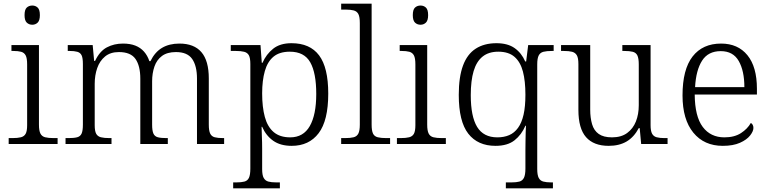

<svg xmlns="http://www.w3.org/2000/svg" viewBox="-20 -780 4172 1040"><path d="M27 0V-32H47Q76 -32 93.5 -36.5Q111 -41 119 -55.5Q127 -70 127 -102V-431Q127 -465 119 -480Q111 -495 94.5 -499.5Q78 -504 52 -504H42V-536H191V-105Q191 -72 199 -56.5Q207 -41 224.5 -36.5Q242 -32 271 -32H292V0ZM155 -646Q137 -646 125 -657.5Q113 -669 113 -698Q113 -728 125 -739Q137 -750 155 -750Q172 -750 184 -739Q196 -728 196 -698Q196 -669 184 -657.5Q172 -646 155 -646Z M335 0V-32H352Q381 -32 398 -36.5Q415 -41 422 -56.5Q429 -72 429 -105V-433Q429 -466 422 -480.5Q415 -495 398.5 -499.5Q382 -504 357 -504H347V-536H482L490 -450H495Q520 -503 559 -523.5Q598 -544 646 -544Q685 -544 713 -533Q741 -522 760 -500.5Q779 -479 789 -449H795Q819 -498 858 -521Q897 -544 952 -544Q1031 -544 1071 -497.5Q1111 -451 1111 -355V-105Q1111 -72 1118.5 -56.5Q1126 -41 1143 -36.5Q1160 -32 1188 -32H1194V0H1047V-354Q1047 -423 1021 -460.5Q995 -498 933 -498Q886 -498 857.5 -477Q829 -456 816.5 -419.5Q804 -383 804 -340V-105Q804 -72 811 -56.5Q818 -41 835 -36.5Q852 -32 881 -32H889V0H740V-354Q740 -423 714 -460.5Q688 -498 624 -498Q578 -498 549 -474Q520 -450 506.5 -411Q493 -372 493 -326V-102Q493 -70 501 -55.5Q509 -41 526.5 -36.5Q544 -32 573 -32H584V0Z M1243 240V208H1261Q1287 208 1304 203.5Q1321 199 1328.5 183Q1336 167 1336 133V-433Q1336 -466 1328 -480.5Q1320 -495 1302.5 -499.5Q1285 -504 1257 -504H1230V-536H1391L1398 -440H1402Q1422 -486 1459.5 -516Q1497 -546 1559 -546Q1659 -546 1708.5 -480Q1758 -414 1758 -273Q1758 -127 1706 -58.5Q1654 10 1560 10Q1499 10 1460 -17.5Q1421 -45 1400 -93H1397Q1397 -72 1398.5 -41Q1400 -10 1400 25V136Q1400 169 1408.5 184Q1417 199 1433.5 203.5Q1450 208 1476 208H1496V240ZM1552 -36Q1623 -36 1658 -97Q1693 -158 1693 -271Q1693 -385 1660.5 -442.5Q1628 -500 1550 -500Q1494 -500 1461.5 -473Q1429 -446 1414.5 -395Q1400 -344 1400 -274Q1400 -200 1414.5 -146.5Q1429 -93 1462.5 -64.5Q1496 -36 1552 -36Z M1828 0V-32H1849Q1878 -32 1895.5 -36.5Q1913 -41 1921 -56.5Q1929 -72 1929 -105V-655Q1929 -689 1921 -704Q1913 -719 1896 -723.5Q1879 -728 1854 -728H1828V-760H1993V-105Q1993 -72 2000.5 -56.5Q2008 -41 2026 -36.5Q2044 -32 2072 -32H2093V0Z M2130 0V-32H2150Q2179 -32 2196.5 -36.5Q2214 -41 2222 -55.5Q2230 -70 2230 -102V-431Q2230 -465 2222 -480Q2214 -495 2197.5 -499.5Q2181 -504 2155 -504H2145V-536H2294V-105Q2294 -72 2302 -56.5Q2310 -41 2327.5 -36.5Q2345 -32 2374 -32H2395V0ZM2258 -646Q2240 -646 2228 -657.5Q2216 -669 2216 -698Q2216 -728 2228 -739Q2240 -750 2258 -750Q2275 -750 2287 -739Q2299 -728 2299 -698Q2299 -669 2287 -657.5Q2275 -646 2258 -646Z M2720 240V208H2751Q2777 208 2793.5 203.5Q2810 199 2818 183Q2826 167 2826 133V36Q2826 12 2826.5 -14Q2827 -40 2827.5 -63.5Q2828 -87 2829 -99H2826Q2805 -50 2767 -20Q2729 10 2664 10Q2568 10 2516.5 -56Q2465 -122 2465 -266Q2465 -363 2488 -425Q2511 -487 2557 -516.5Q2603 -546 2669 -546Q2730 -546 2767.5 -519.5Q2805 -493 2825 -447H2830L2841 -536H2979V-504H2970Q2941 -504 2923.5 -499.5Q2906 -495 2898 -479.5Q2890 -464 2890 -431V135Q2890 168 2898 183.5Q2906 199 2923 203.5Q2940 208 2965 208H2975V240ZM2674 -36Q2710 -36 2738 -48Q2766 -60 2786 -87.5Q2806 -115 2816 -159Q2826 -203 2826 -267Q2826 -341 2812.5 -392.5Q2799 -444 2767 -472Q2735 -500 2679 -500Q2627 -500 2594 -473.5Q2561 -447 2545.5 -395Q2530 -343 2530 -265Q2530 -149 2564.5 -92.5Q2599 -36 2674 -36Z M3277 10Q3196 10 3154.5 -37Q3113 -84 3113 -185V-433Q3113 -466 3104.5 -480.5Q3096 -495 3079 -499.5Q3062 -504 3033 -504H3019V-536H3177V-186Q3177 -142 3187 -107.5Q3197 -73 3223 -54.5Q3249 -36 3295 -36Q3345 -36 3377 -59.5Q3409 -83 3424.5 -122Q3440 -161 3440 -210V-431Q3440 -464 3432.5 -479.5Q3425 -495 3407.5 -499.5Q3390 -504 3361 -504H3351V-536H3504V-102Q3504 -71 3512 -56Q3520 -41 3537 -36.5Q3554 -32 3579 -32H3596V0H3453L3445 -86H3440Q3414 -37 3374 -13.5Q3334 10 3277 10Z M3895 10Q3794 10 3735.5 -61.5Q3677 -133 3677 -263Q3677 -404 3731.5 -474Q3786 -544 3886 -544Q3977 -544 4028.5 -481Q4080 -418 4080 -299V-268H3743Q3744 -149 3786.5 -92.5Q3829 -36 3904 -36Q3958 -36 3993.5 -59Q4029 -82 4047 -114Q4053 -111 4057 -104Q4061 -97 4061 -87Q4061 -69 4043 -46Q4025 -23 3988 -6.5Q3951 10 3895 10ZM4012 -308Q4012 -396 3981.5 -449.5Q3951 -503 3884 -503Q3816 -503 3783 -451.5Q3750 -400 3745 -308Z"/></svg>

Font: Noto Serif Hebrew Light
Style: Regular
Weight: 300
Version: Version 2.003